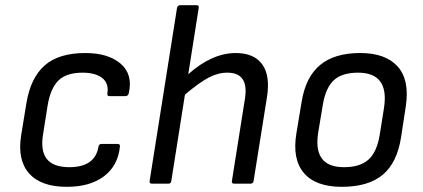

<svg xmlns="http://www.w3.org/2000/svg" viewBox="-20 -703 1618 735"><path d="M235.8 12.2Q136.7 12.2 91.3 -39.3Q45.9 -90.8 61 -185.1L81.1 -308.1Q97.2 -405.3 151.1 -452.6Q205.1 -500 306.2 -500Q394.5 -500 441.9 -459.2Q489.3 -418.5 473.1 -346.2Q469.7 -335 460.9 -335H398.9Q389.2 -335 391.1 -346.2Q397 -384.8 370.8 -404.8Q344.7 -424.8 295.9 -424.8Q233.9 -424.8 203.4 -394.5Q172.9 -364.3 162.1 -297.9L145 -189.9Q134.3 -125.5 159.4 -94.2Q184.6 -63 245.1 -63Q343.8 -63 356.9 -141.1Q358.4 -151.9 368.2 -151.9H431.2Q440.4 -151.9 439 -141.1Q431.6 -68.8 378.2 -28.3Q324.7 12.2 235.8 12.2Z M561 0Q551.3 0 552.7 -9.8L657.7 -672.9Q658.2 -677.2 661.6 -680.2Q665 -683.1 668.9 -683.1H732.9Q742.2 -683.1 740.7 -672.9L700.7 -418.9Q791.5 -500 882.8 -500Q952.6 -500 983.9 -456.5Q1015.1 -413.1 1002 -331.1L950.7 -9.8Q950.2 -5.4 947 -2.7Q943.8 0 939.9 0H876Q866.2 0 867.7 -9.8L918 -327.1Q932.6 -424.8 850.6 -424.8Q814.5 -424.8 779.1 -406.2Q743.7 -387.7 688 -340.8L635.7 -9.8Q634.3 0 625 0Z M1288.6 12.2Q1188.5 12.2 1143.3 -40.8Q1098.1 -93.8 1114.7 -192.9L1134.8 -314Q1150.4 -408.7 1205.6 -454.3Q1260.7 -500 1358.9 -500Q1456.1 -500 1502.2 -448.5Q1548.3 -397 1533.7 -297.9L1515.6 -179.2Q1500.5 -80.1 1445.1 -33.9Q1389.6 12.2 1288.6 12.2ZM1296.9 -63Q1358.4 -63 1390.6 -92Q1422.9 -121.1 1433.6 -187L1449.7 -288.1Q1471.7 -424.8 1350.6 -424.8Q1289.1 -424.8 1257.8 -395.8Q1226.6 -366.7 1215.8 -301.8L1198.7 -199.2Q1175.3 -63 1296.9 -63Z"/></svg>

Font: Sofia Sans
Style: Italic
Weight: 400
Italic angle: -9°
Designer: Botio Nikoltchev, Ani Petrova
Foundry: lettersoup
Version: Version 4.100